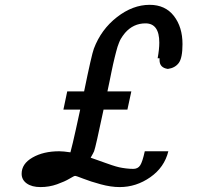

<svg xmlns="http://www.w3.org/2000/svg" viewBox="-20 -760 822 788"><path d="M68.8 -46.9Q68.8 -87.9 113.5 -113.5Q158.2 -139.2 223.1 -139.2Q239.3 -139.2 269 -134.8Q277.8 -167 291.5 -229.5Q305.2 -292 309.1 -310.1H240.2L255.9 -384.8H325.2Q356 -535.6 365.2 -560.1Q395 -639.2 460 -689.7Q524.9 -740.2 594.2 -740.2Q658.2 -740.2 693.6 -694.6Q729 -648.9 729 -579.1Q729 -522 713.6 -501.5Q698.2 -481 668.9 -477.1Q634.8 -481.9 634.8 -513.2V-521H627Q633.8 -558.1 633.8 -585Q633.8 -664.1 577.1 -664.1Q527.3 -664.1 493.2 -625Q488.3 -619.1 483.6 -612.5Q479 -606 475.6 -600.1Q472.2 -594.2 468.5 -584.7Q464.8 -575.2 462.4 -568.1Q460 -561 456.5 -547.1Q453.1 -533.2 450.7 -524.2Q448.2 -515.1 444.1 -496.1Q439.9 -477.1 437.5 -465.1Q435.1 -453.1 429.9 -427.5Q424.8 -401.9 420.9 -384.8H519L502.9 -310.1H404.8V-309.1Q372.6 -156.2 366.2 -139.2Q363.3 -132.3 352.1 -112.8Q360.8 -109.9 381.3 -102.5Q401.9 -95.2 411.9 -91.6Q421.9 -87.9 439.5 -82Q457 -76.2 469 -73.5Q481 -70.8 497.1 -68.8Q513.2 -66.9 526.9 -66.9Q545.9 -66.9 555.4 -81.5Q564.9 -96.2 574.2 -139.2H670.9Q654.8 -73.2 596.9 -32.7Q539.1 7.8 471.2 7.8Q435.1 7.8 393.1 -3.7Q351.1 -15.1 322 -26.6Q293 -38.1 288.1 -38.1Q284.2 -38.1 265.1 -26.6Q246.1 -15.1 214.1 -3.7Q182.1 7.8 146 7.8Q110.8 7.8 89.8 -7.1Q68.8 -22 68.8 -46.9Z"/></svg>

Font: CMU Bright
Style: SemiBoldOblique
Weight: 600
Italic angle: -12°
Version: Version 0.7.0